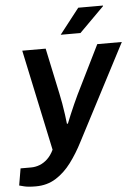

<svg xmlns="http://www.w3.org/2000/svg" viewBox="-85 -769 716 997"><g transform="rotate(-5 273.0 -270.5)"><path d="M61 182Q21 182 0 176.5Q-21 171 -25 170L-10 82H45Q68 82 90 73.5Q112 65 131 47Q150 29 164 0L52 -526H174L225 -286Q230 -264 235 -234.5Q240 -205 244 -177Q248 -149 250 -128H255Q263 -148 274 -174.5Q285 -201 297 -227.5Q309 -254 318 -273L443 -526H571L311 -27Q282 30 246.5 77.5Q211 125 165.5 153.5Q120 182 61 182ZM258 -591 361 -723H490V-720L361 -591Z"/></g></svg>

Font: Archivo Variable SemiBold
Style: Italic
Weight: 600
Italic angle: -10°
Designer: Hector Gatti
Foundry: Omnibus-Type
Version: Version 2.001